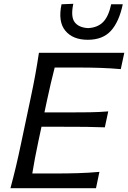

<svg xmlns="http://www.w3.org/2000/svg" viewBox="-20 -991 674 1011"><path d="M35 0Q51 -59.5 64 -114.2Q77 -169 91 -236L141 -472.5Q155.5 -540.5 165.8 -597Q176 -653.5 185 -713H634.5L616 -627Q566.5 -631.5 510 -633.5Q453.5 -635.5 376 -635.5H268Q257.5 -594 247.5 -552Q237.5 -510 227.5 -462.5L214 -399H333Q402 -399 452.2 -399.8Q502.5 -400.5 550 -404.5L532 -320.5Q483 -322.5 433.2 -323Q383.5 -323.5 316 -323.5H198.5L182.5 -249Q172.5 -201.5 164.5 -160Q156.5 -118.5 150 -77.5H266.5Q332 -77.5 390.2 -79.2Q448.5 -81 503.5 -86L485.5 0ZM442 -781.5Q363.5 -781.5 324 -829.2Q284.5 -877 304 -968.5L366 -971Q351.5 -903 373.2 -874.2Q395 -845.5 444 -843Q493.5 -845.5 522.5 -874.5Q551.5 -903.5 565.5 -968.5H626.5Q607 -876 564 -828.8Q521 -781.5 442 -781.5Z"/></svg>

Font: Commissioner Flair
Style: Italic
Weight: 400
Italic angle: -12°
Designer: Kostas Bartsokas
Foundry: Kostas Bartsokas
Version: Version 1.000; ttfautohint (v1.8.3)